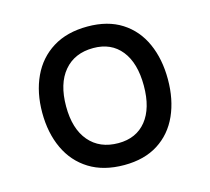

<svg xmlns="http://www.w3.org/2000/svg" viewBox="-103 -832 1055 964"><g transform="rotate(-15 424.5 -350.0)"><path d="M429 10Q322 10 248 -36Q174 -82 136 -163.5Q98 -245 98 -350Q98 -455 136 -536.5Q174 -618 248 -664Q322 -710 429 -710Q534 -710 606 -664Q678 -618 714.5 -536.5Q751 -455 751 -350Q751 -245 714.5 -163.5Q678 -82 606 -36Q534 10 429 10ZM429 -104Q522 -104 574 -168.5Q626 -233 626 -350Q626 -468 574 -533Q522 -598 429 -598Q332 -598 277 -533Q222 -468 222 -350Q222 -233 277 -168.5Q332 -104 429 -104Z"/></g></svg>

Font: Lexend Zetta Medium
Style: Regular
Weight: 500
Designer: Bonnie Shaver-Troup, Thomas Jockin
Foundry: Lexend
Version: Version 1.007